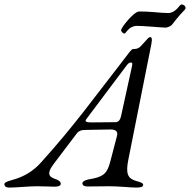

<svg xmlns="http://www.w3.org/2000/svg" viewBox="-80 -844 860 869"><path d="M484 -692C487 -692 494 -705 506 -715C514 -722 529 -727 539 -727C570 -727 654 -719 670 -719C674 -719 691 -723 699 -733C712 -749 730 -773 746 -789C753 -796 760 -803 760 -807C760 -817 751 -824 741 -824C737 -824 730 -813 721 -804C711 -794 697 -785 682 -785C664 -785 640 -787 618 -789C599 -791 572 -792 550 -792C525 -792 468 -718 468 -708C468 -701 477 -692 484 -692ZM-36 5C-5 5 48 -1 89 -1C123 -1 150 1 167 1C183 1 195 -3 195 -12C195 -22 185 -29 170 -34C147 -42 126 -53 163 -102L266 -238C276 -252 288 -256 309 -256L421 -258C440 -258 455 -251 450 -231L419 -112C404 -56 387 -43 321 -32C304 -29 291 -21 293 -12C295 -4 301 0 317 0C339 0 380 -1 416 -1C458 -1 511 5 537 5C559 5 568 1 568 -7C568 -16 557 -19 536 -25C498 -36 488 -58 501 -122L605 -644C610 -670 606 -676 600 -676C593 -676 589 -670 570 -649C554 -632 550 -622 522 -622C514 -622 500 -599 476 -569C356 -415 253 -271 105 -108C72 -71 30 -44 -26 -29C-48 -23 -62 -18 -60 -8C-58 1 -52 5 -36 5ZM334 -290C298 -290 306 -299 316 -312L494 -549C501 -559 508 -561 513 -561C520 -561 520 -554 516 -538L468 -319C463 -298 455 -291 441 -291Z"/></svg>

Font: EB Garamond
Style: Italic
Weight: 400
Italic angle: -17.2°
Designer: Georg Duffner and Octavio Pardo
Foundry: Georg Duffner
Version: Version 1.000;PS 001.000;hotconv 1.0.88;makeotf.lib2.5.64775